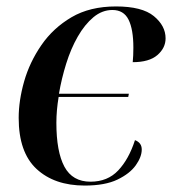

<svg xmlns="http://www.w3.org/2000/svg" viewBox="-20 -566 538 596"><path d="M243 10Q149 10 93.5 -41.5Q38 -93 38 -200Q38 -254 55 -313.5Q72 -373 108.5 -426Q145 -479 202 -512.5Q259 -546 340 -546Q421 -546 457.5 -516Q494 -486 494 -447Q494 -417 468.5 -395Q443 -373 392 -373Q393 -383 393.5 -394.5Q394 -406 394 -418Q394 -475 379 -505Q364 -535 329 -535Q297 -535 270 -512.5Q243 -490 221.5 -452.5Q200 -415 185.5 -368.5Q171 -322 163 -275H380L378 -265H162Q155 -223 155 -185Q155 -95 180 -48.5Q205 -2 261 -2Q314 -2 347 -37Q380 -72 399 -131Q420 -123 420 -102Q420 -79 401.5 -53Q383 -27 344.5 -8.5Q306 10 243 10Z"/></svg>

Font: Noto Serif Display Medium
Style: Italic
Weight: 500
Italic angle: -12°
Designer: Monotype Design Team
Foundry: Monotype Imaging Inc.
Version: Version 2.009